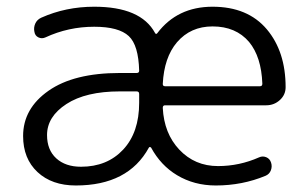

<svg xmlns="http://www.w3.org/2000/svg" viewBox="-20 -573 929 580"><path d="M471.7 -319.3Q471.7 -312.5 478.5 -312.5H765.6Q772.5 -312.5 772.5 -320.3Q769.5 -401.4 732.4 -446.3Q692.4 -493.2 622.1 -493.2Q555.7 -493.2 514.6 -445.3Q475.6 -399.4 471.7 -319.3ZM478.5 -254.9Q471.7 -254.9 471.7 -247.1Q475.6 -169.9 521.5 -121.1Q568.4 -71.3 638.7 -71.3Q703.1 -71.3 762.7 -97.7Q773.4 -102.5 784.2 -98.1Q794.9 -93.8 798.8 -82Q802.7 -70.3 798.3 -58.6Q793.9 -46.9 782.2 -42Q711.9 -12.7 631.8 -12.7Q566.4 -12.7 514.6 -43.9Q465.8 -73.2 436.5 -127Q434.6 -128.9 432.6 -128.9Q430.7 -128.9 429.7 -127Q367.2 -12.7 209 -12.7Q136.7 -12.7 93.3 -53.2Q49.8 -93.8 49.8 -162.1Q49.8 -245.1 126.5 -298.8Q203.1 -352.5 341.8 -352.5H392.6Q400.4 -352.5 400.4 -359.4Q398.4 -436.5 369.1 -463.9Q338.9 -492.2 264.6 -492.2Q186.5 -492.2 117.2 -460Q106.4 -455.1 96.2 -460Q85.9 -464.8 84 -476.6Q81.1 -489.3 86.4 -501.5Q91.8 -513.7 104.5 -519.5Q178.7 -552.7 264.6 -552.7Q405.3 -552.7 448.2 -473.6Q449.2 -470.7 451.7 -470.7Q454.1 -470.7 455.1 -472.7Q515.6 -552.7 622.1 -552.7Q728.5 -552.7 786.1 -484.4Q842.8 -417 842.8 -309.6Q842.8 -287.1 826.2 -271.5Q808.6 -254.9 784.2 -254.9ZM122.1 -165Q122.1 -120.1 149.9 -94.7Q177.7 -69.3 224.6 -69.3Q303.7 -69.3 352.1 -121.1Q400.4 -172.9 400.4 -262.7V-289.1Q400.4 -296.9 392.6 -296.9H341.8Q239.3 -296.9 180.7 -258.8Q122.1 -220.7 122.1 -165Z"/></svg>

Font: Gen Jyuu Gothic P Normal
Style: Regular
Weight: 300
Designer: [Source Han Sans]
Ryoko NISHIZUKA  (kana & ideographs); Paul D. Hunt (Latin, Greek & Cyrillic); Wenlong ZHANG  (bopomofo
Version: Version 1.002.20150607